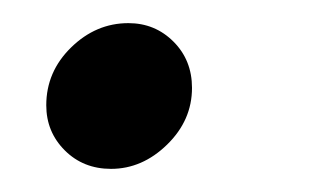

<svg xmlns="http://www.w3.org/2000/svg" viewBox="-20 -139 290 166"><path d="M76 7Q52 7 36 -9Q20 -25 20 -48Q20 -77 41.5 -98Q63 -119 91 -119Q114 -119 130 -103Q146 -87 146 -63Q146 -35 124.5 -14Q103 7 76 7Z"/></svg>

Font: Red Hat Display Medium
Style: Italic
Weight: 500
Italic angle: -12°
Designer: Pentagram, MCKL
Foundry: Pentagram, MCKL
Version: Version 1.023; ttfautohint (v1.8.3)